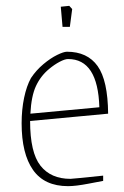

<svg xmlns="http://www.w3.org/2000/svg" viewBox="-20 -627 424 657"><path d="M54 -205Q54 -252 62.5 -292.5Q71 -333 86 -360Q104 -387 128.5 -407.5Q153 -428 175.5 -439Q198 -450 209 -450Q279 -450 314 -401Q349 -352 350 -238L83 -213Q83 -105 118.5 -60Q154 -15 221 -15Q227 -15 333 -26V-8Q327 -7 283 1.5Q239 10 213 10Q132 10 93 -45.5Q54 -101 54 -205ZM320 -260Q315 -425 213 -425Q202 -425 184 -415.5Q166 -406 148 -391Q119 -367 103 -332.5Q87 -298 84 -238ZM188 -604 217 -607 227 -596 219 -535H194Z"/></svg>

Font: Grenze Thin
Style: Regular
Weight: 250
Designer: Renata Polastri
Foundry: Omnibus-Type
Version: Version 1.002; ttfautohint (v1.8)